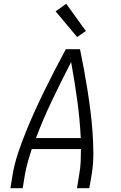

<svg xmlns="http://www.w3.org/2000/svg" viewBox="-20 -995 640 1015"><path d="M35 0 47 -74Q57 -131 76 -187.5Q95 -244 117.5 -299.5Q140 -355 165 -410Q190 -465 216.5 -519Q243 -573 271 -627Q299 -681 328 -735H403Q414 -681 424 -627Q434 -573 442.5 -519Q451 -465 458 -410Q465 -355 469 -299Q473 -243 473.5 -186.5Q474 -130 465 -74L452 0H387L399 -74Q405 -107 406.5 -140.5Q408 -174 408 -207H148Q137 -174 127.5 -140.5Q118 -107 112 -74L100 0ZM170 -265H407Q402 -367 388 -467.5Q374 -568 356 -667Q305 -568 257 -468Q209 -368 170 -265ZM388 -799 274 -935 330 -975 434 -831Z"/></svg>

Font: Iosevka Curly LtExObl
Style: Regular
Weight: 300
Width: 7
Italic angle: -9°
Monospace: yes
Designer: Belleve Invis
Foundry: Belleve Invis
Version: Version 11.1.0; ttfautohint (v1.8.3)